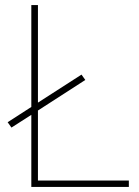

<svg xmlns="http://www.w3.org/2000/svg" viewBox="-20 -734 546 754"><path d="M103 0V-283L25 -233L10 -254L103 -314V-714H129V-331L300 -441L315 -420L129 -300V-25H486V0Z"/></svg>

Font: Noto Sans Khmer UI Thin
Style: Regular
Weight: 100
Designer: Danh Hong and the Monotype Design Team
Foundry: Monotype Imaging Inc.
Version: Version 2.002; ttfautohint (v1.8.4.7-5d5b)